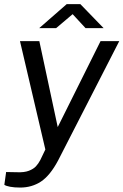

<svg xmlns="http://www.w3.org/2000/svg" viewBox="-34 -722 584 908"><path d="M-13.5 152 -5 91.5 46.5 92.5Q81 94 102.8 85.5Q124.5 77 136 64.5Q147.5 52 156.5 35L180.5 -15L60.5 -527.5H152L239 -121L441.5 -527.5H530L240.5 37.5Q202.5 108.5 159.5 136.8Q116.5 165 61.5 165Q33 165 13.8 161.2Q-5.5 157.5 -13.5 152ZM281.5 -702.5H346L456 -589H370.5L309.5 -655L231.5 -589H151.5Z"/></svg>

Font: 1883 Sans
Style: Italic
Weight: 400
Italic angle: -8°
Designer: 1883 Sans project is a fork of Public Sans.
Version: Version 1.009